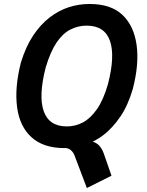

<svg xmlns="http://www.w3.org/2000/svg" viewBox="-20 -735 740 966"><path d="M417 211 356 50Q350 32 336.5 20.5Q323 9 301 9L397 -27Q427 -28 447 -22Q467 -16 480 -1.5Q493 13 502 37L541 149ZM303 10Q199 10 139 -44Q79 -98 66 -195.5Q53 -293 85 -420Q110 -501 147 -556.5Q184 -612 229.5 -647Q275 -682 325.5 -698.5Q376 -715 431 -715Q537 -715 595 -661Q653 -607 667 -510.5Q681 -414 648 -287Q624 -205 586 -149Q548 -93 503.5 -58Q459 -23 407.5 -6.5Q356 10 303 10ZM316 -99Q360 -99 398 -119.5Q436 -140 468 -186Q500 -232 523 -311Q560 -454 533 -530Q506 -606 416 -606Q373 -606 334.5 -586.5Q296 -567 265 -521.5Q234 -476 210 -396Q173 -252 200 -175.5Q227 -99 316 -99Z"/></svg>

Font: Nunito Sans 7pt Condensed
Style: Bold Italic
Weight: 700
Width: 3
Italic angle: -9°
Designer: Vernon Adams
Foundry: Vernon Adams
Version: Version 3.101;gftools[0.9.27]